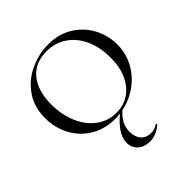

<svg xmlns="http://www.w3.org/2000/svg" viewBox="-238 -802 1242 1242"><g transform="rotate(-45 383.0 -180.5)"><path d="M373 135Q373 184 398 212.5Q423 241 468 241Q499 241 526 222H528Q531 222 533.5 225Q536 228 533 230Q481 275 424 275Q372 275 340.5 246.5Q309 218 309 173Q309 95 413 9Q389 12 366 12Q273 12 200.5 -31.5Q128 -75 88.5 -149.5Q49 -224 49 -312Q49 -415 101 -488.5Q153 -562 234.5 -599Q316 -636 401 -636Q496 -636 568 -591.5Q640 -547 678.5 -474Q717 -401 717 -319Q717 -240 680.5 -171.5Q644 -103 580.5 -57Q517 -11 439 5Q404 37 388.5 68Q373 99 373 135ZM401 -10Q465 -10 516 -43Q567 -76 596.5 -139.5Q626 -203 626 -291Q626 -383 593.5 -456Q561 -529 500.5 -570.5Q440 -612 360 -612Q256 -612 198 -541.5Q140 -471 140 -347Q140 -252 173 -175Q206 -98 265.5 -54Q325 -10 401 -10Z"/></g></svg>

Font: Cormorant Infant Medium
Style: Regular
Weight: 500
Designer: Christian Thalmann (Catharsis Fonts)
Version: Version 3.000